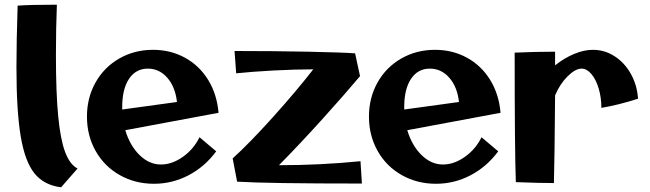

<svg xmlns="http://www.w3.org/2000/svg" viewBox="-20 -777 2765 817"><path d="M218 -543Q218 -383 227.5 -283.5Q237 -184 257 -130.5Q277 -77 310 -60L240 20Q167 11 126.5 -39.5Q86 -90 68 -197.5Q50 -305 50 -491Q50 -598 55 -753Q107 -757 222 -757Q218 -656 218 -543Z M350 -281Q350 -361 386.5 -426Q423 -491 487.5 -528Q552 -565 631 -565Q706 -565 767 -531.5Q828 -498 865.5 -437.5Q903 -377 910 -297L513 -223Q533 -157 574 -117Q615 -77 665 -77Q712 -77 758 -109.5Q804 -142 829 -193L900 -133Q851 -67 782 -31Q713 5 635 5Q555 5 489.5 -32Q424 -69 387 -134.5Q350 -200 350 -281ZM500 -311 733 -343Q726 -407 692 -446Q658 -485 609 -485Q558 -485 529 -441.5Q500 -398 500 -321Z M989 -4 970 -103Q1039 -165 1139.5 -276.5Q1240 -388 1313 -482Q1236 -482 1143.5 -477Q1051 -472 985 -465L978 -560Q1147 -560 1292 -557Q1437 -554 1491 -550L1512 -453Q1444 -372 1348.5 -266.5Q1253 -161 1167 -74Q1342 -74 1514 -91L1520 4Q1117 4 989 -4Z M1550 -281Q1550 -361 1586.5 -426Q1623 -491 1687.5 -528Q1752 -565 1831 -565Q1906 -565 1967 -531.5Q2028 -498 2065.5 -437.5Q2103 -377 2110 -297L1713 -223Q1733 -157 1774 -117Q1815 -77 1865 -77Q1912 -77 1958 -109.5Q2004 -142 2029 -193L2100 -133Q2051 -67 1982 -31Q1913 5 1835 5Q1755 5 1689.5 -32Q1624 -69 1587 -134.5Q1550 -200 1550 -281ZM1700 -311 1933 -343Q1926 -407 1892 -446Q1858 -485 1809 -485Q1758 -485 1729 -441.5Q1700 -398 1700 -321Z M2455 -485Q2428 -485 2395 -452Q2362 -419 2342 -371Q2340 -104 2337 2Q2277 2 2175 -2Q2170 -135 2170 -553Q2258 -557 2342 -557V-499Q2381 -530 2423 -547.5Q2465 -565 2503 -565Q2553 -565 2595.5 -537.5Q2638 -510 2664.5 -462.5Q2691 -415 2695 -357Q2611 -330 2539 -318Q2539 -362 2527.5 -400.5Q2516 -439 2496.5 -462Q2477 -485 2455 -485Z"/></svg>

Font: Otomanopee One
Style: Regular
Weight: 400
Designer: Das Ende der Wildnis
Foundry: Gutenberg Labo
Version: Version 3.005